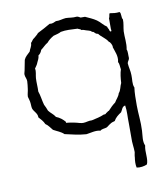

<svg xmlns="http://www.w3.org/2000/svg" viewBox="-73 -500 646 739"><g transform="rotate(-10 250.0 -130.5)"><path d="M443 171C452 151 443 122 449 98C441 80 446 61 447 40C449 5 444 -26 444 -59C444 -84 444 -109 447 -129C440 -144 445 -161 444 -178C444 -194 439 -209 438 -225C439 -233 445 -236 446 -244C445 -256 447 -271 443 -278C448 -302 443 -327 444 -349C445 -364 450 -380 449 -395C443 -402 448 -420 441 -425C425 -423 418 -425 403 -427C399 -423 401 -413 397 -409V-367C397 -364 400 -358 395 -357C390 -358 391 -363 389 -367C387 -370 385 -374 384 -378C371 -386 363 -399 350 -408C337 -417 322 -423 307 -430H290C285 -432 282 -436 275 -436C260 -434 246 -438 233 -438C219 -437 208 -432 194 -433C186 -430 180 -425 168 -427C152 -418 135 -408 118 -400C113 -393 106 -389 101 -384C93 -380 91 -372 85 -367C85 -353 77 -346 74 -335C65 -326 55 -319 50 -307L42 -266C41 -260 39 -257 39 -252C39 -242 45 -235 45 -225C44 -215 44 -205 42 -195C41 -185 37 -175 37 -165C38 -159 41 -153 42 -146C44 -136 43 -125 45 -118C49 -105 64 -96 63 -80C71 -71 80 -62 85 -50C96 -43 102 -32 110 -23C124 -15 140 -10 151 1C178 7 204 14 234 16C251 14 271 7 290 12C295 6 307 7 315 4C321 1 325 -4 331 -7C336 -11 342 -13 350 -15C357 -28 368 -36 380 -44C386 -52 387 -65 400 -67C404 -44 401 -21 402 4V60C401 79 405 98 405 116C404 123 402 129 402 136C400 149 399 163 402 176C415 179 433 176 443 171ZM205 -34C196 -36 188 -38 179 -39C169 -41 161 -39 165 -44C156 -55 145 -64 130 -70C123 -82 112 -88 104 -99C101 -108 97 -116 93 -124C88 -141 86 -162 80 -178C81 -195 79 -213 80 -230C81 -243 86 -256 83 -267C88 -275 93 -280 96 -289C100 -297 104 -304 105 -315C112 -319 116 -326 119 -334C129 -341 137 -351 148 -357C155 -366 165 -373 175 -379C185 -382 197 -384 205 -389C226 -393 247 -391 271 -390C275 -387 282 -387 285 -382C292 -383 297 -379 302 -378C308 -376 314 -375 318 -373C319 -373 322 -370 324 -368C326 -367 328 -368 329 -367C332 -364 337 -357 345 -357C355 -343 372 -335 381 -319C386 -318 394 -302 392 -296C397 -279 408 -259 402 -236C407 -229 406 -217 408 -207C403 -192 401 -174 400 -155C394 -144 393 -127 384 -118C380 -104 370 -96 364 -85C353 -77 344 -68 335 -58C330 -57 328 -53 323 -51C322 -49 320 -48 318 -47H313C298 -40 281 -37 264 -33C251 -34 241 -29 230 -29C221 -29 212 -32 205 -34Z"/></g></svg>

Font: FuturaRener
Style: Light
Weight: 300
Designer: BSozoo
Foundry: BSozoo
Version: Version 1.0